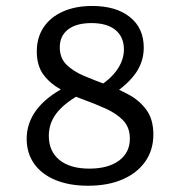

<svg xmlns="http://www.w3.org/2000/svg" viewBox="-20 -602 594 634"><path d="M270.9 11.3Q208.5 11.3 163 -7.6Q117.6 -26.4 92.8 -61.3Q68.1 -96.2 68.1 -143.6Q68.1 -195.8 100.2 -238.7Q132.3 -281.6 194.1 -313.7L238.6 -287Q188.6 -258 164.9 -225.8Q141.2 -193.6 141.2 -153.7Q141.2 -102.3 176.4 -73.7Q211.6 -45.2 274.7 -45.2Q337 -45.2 372.9 -71.6Q408.8 -98.1 408.8 -143.9Q408.8 -181.5 386.6 -204.5Q364.5 -227.4 329.5 -243.2Q294.5 -259 255.1 -273.3Q215.7 -287.5 180.7 -306.6Q145.7 -325.7 123.6 -355.3Q101.5 -384.9 101.5 -432.4Q101.5 -478 124 -511.8Q146.5 -545.5 187.8 -563.9Q229.1 -582.3 284.6 -582.3Q363.4 -582.3 409.1 -545.6Q454.7 -509 454.7 -444.8Q454.7 -400.7 430.3 -363.6Q405.9 -326.6 350.8 -289.2L300.2 -312.9Q342.5 -337.7 365.9 -370.6Q389.2 -403.6 389.2 -438.7Q389.2 -479.9 361.4 -502.9Q333.6 -525.8 282 -525.8Q232.2 -525.8 204.8 -504.7Q177.4 -483.5 177.4 -446.1Q177.4 -410.1 199.6 -388.4Q221.7 -366.6 257.1 -351.6Q292.5 -336.6 331.9 -322.3Q371.4 -308 406.8 -288.6Q442.1 -269.1 464.3 -238Q486.4 -206.9 486.4 -157.9Q486.4 -106.9 459.9 -68.9Q433.3 -30.8 385.1 -9.8Q336.9 11.3 270.9 11.3Z"/></svg>

Font: Playfair 5pt SemiExpanded Light
Style: Regular
Weight: 300
Width: 6
Designer: Claus Eggers Sørensen
Foundry: Claus Eggers Sørensen
Version: Version 2.203